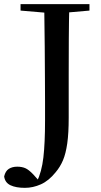

<svg xmlns="http://www.w3.org/2000/svg" viewBox="-49 -755 487 925"><path d="M71 150Q28 150 1.5 137.5Q-25 125 -29 95Q-23 69 -6.5 58.5Q10 48 34 48Q56 48 72.5 55Q89 62 111 85L145 123V129H128V122Q152 73 160 3.5Q168 -66 168 -174Q168 -219 168 -267.5Q168 -316 167.5 -379Q167 -442 166.5 -529Q166 -616 164 -735H285Q283 -653 282.5 -568Q282 -483 282 -396V-188Q282 -113 275 -64Q268 -15 254.5 17Q241 49 219 75Q186 116 148 133Q110 150 71 150ZM50 -704V-735H382V-704L233 -691H203Z"/></svg>

Font: Noto Serif KR SemiBold
Style: Regular
Weight: 600
Designer: Ryoko NISHIZUKA 西塚涼子 (kana & ideographs); Frank Grießhammer (Latin, Greek & Cyrillic); Wenlong ZHANG 张文龙 (bopomofo); San
Foundry: Adobe
Version: Version 2.003-H1;hotconv 1.1.1;makeotfexe 2.6.0